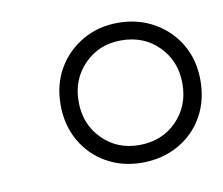

<svg xmlns="http://www.w3.org/2000/svg" viewBox="-48 -674 499 430"><g transform="rotate(-10 202.0 -459.0)"><path d="M244 -300Q199 -300 163 -320.5Q127 -341 106.5 -377Q86 -413 86 -459Q86 -505 106.5 -540.5Q127 -576 163 -597Q199 -618 244 -618Q290 -618 326.5 -597Q363 -576 383.5 -540.5Q404 -505 404 -459Q404 -413 383.5 -377Q363 -341 326.5 -320.5Q290 -300 244 -300ZM244 -340Q296 -340 329.5 -374Q363 -408 363 -459Q363 -510 329.5 -544Q296 -578 244 -578Q194 -578 160.5 -544Q127 -510 127 -459Q127 -408 160.5 -374Q194 -340 244 -340Z"/></g></svg>

Font: Piazzolla SC
Style: Italic
Weight: 400
Italic angle: -11.3°
Designer: Juan Pablo del Peral
Foundry: Huerta Tipografica
Version: Version 1.330